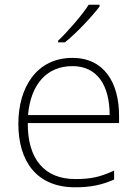

<svg xmlns="http://www.w3.org/2000/svg" viewBox="-20 -786 585 816"><path d="M403 -758V-766H357C330 -723 269 -653 227 -613V-606H256C308 -648 370 -715 403 -758ZM288 -540C136 -540 58 -415 58 -260C58 -100 136 10 299 10C365 10 413 0 465 -23V-61C404 -33 365 -25 300 -25C169 -25 97 -110 98 -263H486V-294C486 -434 423 -540 288 -540ZM288 -505C395 -505 446 -421 446 -297H99C111 -432 182 -505 288 -505Z"/></svg>

Font: Noto Sans Georgian ExtraLight
Style: Regular
Weight: 200
Designer: Monotype Design Team, Akaki Razmadze
Foundry: Google LLC
Version: Version 2.005